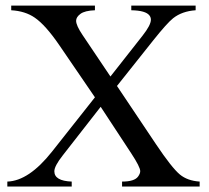

<svg xmlns="http://www.w3.org/2000/svg" viewBox="-20 -682 763 702"><path d="M710 0H426.3V-18.1Q471.7 -18.1 484.9 -36.6Q492.7 -47.4 492.7 -56.2Q492.7 -71.3 460 -121.1L348.1 -291.5L209 -113.3Q178.7 -74.7 178.7 -55.7Q178.7 -20.5 242.2 -18.1V0H6.8V-18.1Q85.4 -20.5 170.4 -127.9L327.1 -326.2L196.3 -517.6Q146.5 -590.3 107.4 -617.2Q72.3 -641.6 21 -644.5V-661.6H327.1V-644.5Q290 -643.1 274.2 -631.3Q258.3 -619.6 258.3 -606Q258.3 -588.9 281.7 -554.2L383.8 -402.3L501 -551.3Q531.7 -590.3 531.7 -609.9Q531.7 -618.7 526.4 -625.5Q512.7 -643.6 460 -644.5V-661.6H695.3V-644.5Q645.5 -641.1 612.8 -615.2Q590.8 -597.7 540.5 -534.7L407.7 -367.7L550.3 -154.8Q607.9 -68.8 637.7 -43.9Q665.5 -21 710 -18.1Z"/></svg>

Font: Dai Banna SIL Book
Style: Regular
Weight: 400
Designer: Victor Gaultney
Foundry: SIL International
Version: Version 2.000